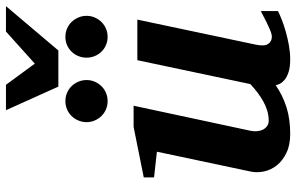

<svg xmlns="http://www.w3.org/2000/svg" viewBox="-191 -766 970 628"><g transform="rotate(-90 294.0 -452.0)"><path d="M571.8 -27.8Q561.5 -22.5 543.7 -15.4Q525.9 -8.3 504.2 -2.2Q482.4 3.9 459 8.1Q435.5 12.2 414.1 12.2Q388.2 12.2 372.1 6.8Q356 1.5 346.9 -6.1Q337.9 -13.7 334 -21.7Q330.1 -29.8 329.1 -35.2Q295.9 -12.2 257.3 0Q218.8 12.2 169.9 12.2Q132.8 12.2 107.2 -0.5Q81.5 -13.2 66.7 -32.2Q51.8 -51.3 47.1 -74Q42.5 -96.7 46.9 -117.2L111.8 -423.8L27.8 -433.1V-466.8L192.9 -500H262.2L180.2 -117.2Q177.7 -105.5 179 -94.7Q180.2 -84 184.6 -75.9Q189 -67.9 196.3 -63Q203.6 -58.1 212.9 -58.1Q229.5 -58.1 245.4 -62.7Q261.2 -67.4 276.1 -75.7Q291 -84 305.2 -94.7Q319.3 -105.5 333 -118.2L411.1 -487.8H543.9L461.9 -100.1Q456.1 -72.3 464.1 -60.1Q472.2 -47.9 487.8 -47.9Q491.7 -47.9 496.8 -49.1Q502 -50.3 511 -54Q520 -57.6 534.4 -64.7Q548.8 -71.8 571.8 -84ZM346.2 -653.8Q346.2 -639.6 340.8 -627.2Q335.4 -614.7 326.2 -605.2Q316.9 -595.7 304.2 -590.3Q291.5 -585 277.3 -585Q263.2 -585 250.5 -590.3Q237.8 -595.7 228.5 -605.2Q219.2 -614.7 213.9 -627.2Q208.5 -639.6 208.5 -653.8Q208.5 -668 213.9 -680.7Q219.2 -693.4 228.5 -702.9Q237.8 -712.4 250.5 -717.8Q263.2 -723.1 277.3 -723.1Q291.5 -723.1 304.2 -717.8Q316.9 -712.4 326.2 -702.9Q335.4 -693.4 340.8 -680.7Q346.2 -668 346.2 -653.8ZM556.2 -653.8Q556.2 -639.6 550.8 -627.2Q545.4 -614.7 536.1 -605.2Q526.9 -595.7 514.2 -590.3Q501.5 -585 487.3 -585Q473.1 -585 460.7 -590.3Q448.2 -595.7 439 -605.2Q429.7 -614.7 424.6 -627.2Q419.4 -639.6 419.4 -653.8Q419.4 -668 424.6 -680.7Q429.7 -693.4 439 -702.9Q448.2 -712.4 460.7 -717.8Q473.1 -723.1 487.3 -723.1Q501.5 -723.1 514.2 -717.8Q526.9 -712.4 536.1 -702.9Q545.4 -693.4 550.8 -680.7Q556.2 -668 556.2 -653.8ZM442.9 -746.1H324.7L247.6 -917.5H330.6L399.9 -823.2L504.9 -917.5H587.9Z"/></g></svg>

Font: Charis SIL Afr
Style: Bold Italic
Weight: 700
Italic angle: -11°
Foundry: SIL International
Version: Version 5.000